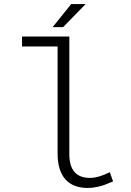

<svg xmlns="http://www.w3.org/2000/svg" viewBox="-20 -908 640 941"><path d="M237.8 -774.9 329.1 -888.2H399.9L289.1 -774.9ZM410.2 13.2Q337.9 13.2 300 -29.5Q262.2 -72.3 262.2 -158.2V-680.2H87.9V-729H319.8V-152.8Q319.8 -36.1 420.9 -36.1Q462.4 -36.1 518.1 -64L534.2 -19Q504.4 -6.8 492.9 -2.2Q481.4 2.4 457.5 7.8Q433.6 13.2 410.2 13.2Z"/></svg>

Font: Office Code Pro Light
Style: Regular
Weight: 300
Designer: Nathan Rutzky & Paul D. Hunt
Foundry: Adobe Systems Incorporated
Version: Version 1.004;PS 001.004;hotconv 1.0.70;makeotf.lib2.5.58329